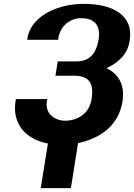

<svg xmlns="http://www.w3.org/2000/svg" viewBox="-20 -740 694 994"><path d="M61 -220C57 -194 56 -170 60 -148C75 -65 139 -14 228 3L191 234H347L384 1C492 -22 593 -84 614 -214C628 -303 592 -358 531 -387C586 -412 640 -455 651 -527C656 -558 655 -587 646 -611C618 -686 530 -720 412 -720C339 -720 270 -701 222 -673C175 -646 132 -604 122 -542L121 -534H281L282 -542C292 -606 343 -646 400 -646C460 -646 503 -616 491 -539C478 -454 437 -422 373 -422H279L267 -348H361C433 -348 469 -319 454 -226C443 -154 384 -115 316 -115C300 -115 285 -119 273 -124C241 -138 214 -166 223 -220L224 -227H62Z"/></svg>

Font: Aerodynamic
Style: BdObl
Weight: 500
Designer: Google
Version: Version 2.000980; 2014